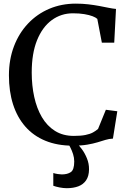

<svg xmlns="http://www.w3.org/2000/svg" viewBox="-20 -772 692 1032"><path d="M371.5 11Q288 11 223.8 -15.5Q159.5 -42 116 -91.8Q72.5 -141.5 50.2 -211Q28 -280.5 28 -366.5Q28 -452 55 -523Q82 -594 130.8 -645.5Q179.5 -697 245 -724.8Q310.5 -752.5 387.5 -752.5Q423 -752.5 454.5 -748.8Q486 -745 513.2 -740Q540.5 -735 563.2 -730.2Q586 -725.5 603.5 -724L594 -542.5H527.5L503 -670.5Q495 -678 477.5 -684.8Q460 -691.5 433.5 -696Q407 -700.5 372 -700.5Q308.5 -700.5 258.2 -663.8Q208 -627 179.2 -556Q150.5 -485 150.5 -382Q150.5 -312.5 164 -251Q177.5 -189.5 205.2 -142.2Q233 -95 275.8 -68.2Q318.5 -41.5 377 -41.5Q414.5 -41.5 439.2 -46.5Q464 -51.5 479.8 -60.2Q495.5 -69 507 -79L549 -182L610.5 -174L587 -27Q566 -26 546.5 -20Q527 -14 504 -7Q481 0 449 5.5Q417 11 371.5 11ZM339 239.5Q320.5 239.5 300.2 235.5Q280 231.5 266.5 226.5V158Q277 161.5 290.8 163.5Q304.5 165.5 312 165.5Q342.5 165.5 360.8 153Q379 140.5 379 96Q379 76 372.8 56.5Q366.5 37 358.5 21.5Q350.5 6 345.5 -1L375.5 -6L393.5 -1Q404.5 9 420 29.8Q435.5 50.5 447.2 79Q459 107.5 458.5 139Q458 175 442.8 197.2Q427.5 219.5 401 229.5Q374.5 239.5 339 239.5Z"/></svg>

Font: Merriweather 28pt
Style: Regular
Weight: 400
Version: Version 2.100